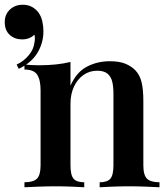

<svg xmlns="http://www.w3.org/2000/svg" viewBox="-77 -789 705 809"><path d="M385 -531Q427 -531 452.5 -520Q478 -509 494 -492Q512 -473 519.5 -443Q527 -413 527 -362V-93Q527 -51 542.5 -36Q558 -21 595 -21V0Q577 -1 539.5 -2.5Q502 -4 467 -4Q430 -4 395 -2.5Q360 -1 343 0V-21Q375 -21 388 -36Q401 -51 401 -93V-396Q401 -423 396 -444.5Q391 -466 376 -478.5Q361 -491 333 -491Q300 -491 274.5 -473Q249 -455 234.5 -423.5Q220 -392 220 -353V-93Q220 -51 233 -36Q246 -21 278 -21V0Q261 -1 227 -2.5Q193 -4 158 -4Q121 -4 83 -2.5Q45 -1 26 0V-21Q63 -21 78.5 -36Q94 -51 94 -93V-408Q94 -453 79.5 -474.5Q65 -496 26 -496V-517Q58 -514 88 -514Q125 -514 158.5 -517.5Q192 -521 220 -528V-428Q245 -485 289 -508Q333 -531 385 -531ZM19 -769Q42 -769 58.5 -759.5Q75 -750 86 -735Q97 -719 101.5 -698Q106 -677 106 -657Q106 -608 80.5 -566Q55 -524 2 -499L-7 -517Q22 -530 43.5 -555.5Q65 -581 68 -609Q72 -627 68 -643Q48 -623 16 -623Q-15 -623 -36 -642Q-57 -661 -57 -696Q-57 -728 -35.5 -748.5Q-14 -769 19 -769Z"/></svg>

Font: Playfair Display SemiBold
Style: Regular
Weight: 600
Designer: Claus Eggers Sørensen
Foundry: Claus Eggers Sørensen
Version: Version 1.203